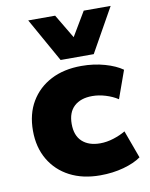

<svg xmlns="http://www.w3.org/2000/svg" viewBox="-87 -838 713 913"><g transform="rotate(-10 269.5 -381.5)"><path d="M323 11Q239 11 176.5 -21.5Q114 -54 79 -113.5Q44 -173 44 -253Q44 -334 79 -393Q114 -452 176.5 -484.5Q239 -517 324 -517Q384 -517 436.5 -502Q489 -487 521 -464L473 -330Q447 -347 414 -357Q381 -367 350 -367Q294 -367 262.5 -338Q231 -309 231 -253Q231 -197 262.5 -168Q294 -139 349 -139Q381 -139 414 -149.5Q447 -160 472 -175L521 -41Q489 -18 436.5 -3.5Q384 11 323 11ZM232 -562 113 -774H243L312 -658L381 -774H511L392 -562Z"/></g></svg>

Font: Nunito Sans 7pt Black
Style: Regular
Weight: 900
Designer: Vernon Adams
Foundry: Vernon Adams
Version: Version 3.101;gftools[0.9.27]